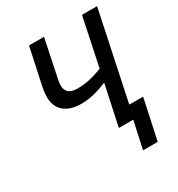

<svg xmlns="http://www.w3.org/2000/svg" viewBox="-209 -850 1094 1178"><g transform="rotate(-30 338.0 -260.5)"><path d="M458 193H562L623 -92H525L656 -714H549L478 -374C419 -351 365 -336 301 -336C244 -336 219 -360 219 -404C219 -416 221 -431 226 -454L280 -714H174L117 -449C112 -421 110 -402 110 -385C110 -291 174 -243 276 -243C345 -243 411 -266 459 -286L398 0H500Z"/></g></svg>

Font: Noto Sans Medium
Style: Italic
Weight: 500
Italic angle: -12°
Designer: Monotype Design Team
Foundry: Monotype Imaging Inc.
Version: Version 2.013